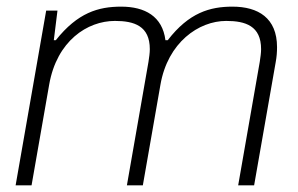

<svg xmlns="http://www.w3.org/2000/svg" viewBox="-20 -558 898 578"><path d="M27 0H75L128 -303C151 -435 243 -495 326 -495C384 -495 431 -480 431 -410C431 -399 429 -385 427 -372L362 0H410L463 -303C485 -430 578 -495 661 -495C719 -495 766 -480 766 -410C766 -399 764 -385 762 -372L697 0H745L810 -371C813 -387 814 -402 814 -416C814 -504 757 -538 680 -538C612 -538 549 -520 485 -437H478C469 -509 416 -538 345 -538C276 -538 214 -520 148 -437H142L153 -526H119Z"/></svg>

Font: Archivo Thin
Style: Italic
Weight: 100
Italic angle: -10°
Designer: Hector Gatti
Foundry: Omnibus-Type
Version: Version 2.001